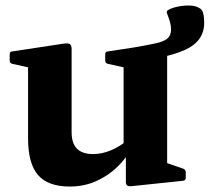

<svg xmlns="http://www.w3.org/2000/svg" viewBox="-20 -667 764 700"><path d="M589.4 -162V-43.8L570.4 -78.9L648.2 -51.9Q657.2 -48.3 657.2 -38.7V-18.5Q657.2 -9.5 647.2 -7.9L461.9 11.5Q449.7 13.1 444.3 9.6Q438.9 6.1 438.9 -3.1V-122.3L430.6 -136V-162ZM234.3 13.1Q154.9 13.1 118.6 -28.9Q82.3 -70.8 82.3 -162.8V-311.3H241.1V-184.5Q241.1 -105.3 318.9 -105.3Q382.7 -105.3 447 -157.3L460.8 -129.7Q441.5 -91.1 407.9 -58.6Q374.2 -26 330.1 -6.4Q286 13.1 234.3 13.1ZM430.6 -162V-311.3H589.4V-162ZM82.3 -311.3V-462L101.5 -417.3L24.9 -434.3Q15.3 -436.4 15.3 -446.4V-469Q15.3 -479.2 25.3 -479.6L211 -507.8Q227.4 -510.4 234.3 -506.3Q241.1 -502.2 241.1 -488V-311.3ZM430.6 -311.3V-462L449.8 -417.3L373.2 -434.3Q363.6 -436.4 363.6 -446.4V-469Q363.6 -479.2 373.6 -479.6L559.3 -507.8Q575.7 -510.4 582.6 -506.3Q589.4 -502.2 589.4 -488V-311.3ZM460.6 -492.6Q514.2 -501.9 545.4 -508.5Q576.6 -515 590.1 -526.4Q603.7 -537.9 603.7 -559.5Q603.7 -573.2 599.5 -587.6Q595.3 -601.9 589.2 -617.4Q585.2 -626.6 594.2 -631Q608.3 -639 629.8 -643.2Q651.3 -647.5 673.4 -646.7Q695.4 -645.9 709.9 -635.8Q717.5 -631.2 721 -617.6Q724.5 -604 724.5 -584Q724.5 -517.4 655.9 -485.8Q587.4 -454.2 460.6 -443.3Z"/></svg>

Font: Hahmlet
Style: Regular
Weight: 400
Designer: Minjoo Ham & Mark Frömberg
Foundry: hypertype
Version: Version 1.002